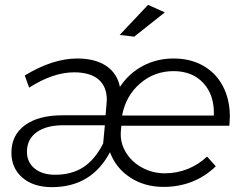

<svg xmlns="http://www.w3.org/2000/svg" viewBox="-20 -768 1007 791"><path d="M27 -139Q27 -211 82.5 -252Q138 -293 237 -293H415L419 -342L420 -357Q420 -412 385.5 -441Q351 -470 285 -470Q199 -470 100 -407L82 -457Q197 -527 298 -527Q372 -527 417.5 -496.5Q463 -466 474 -410Q511 -466 568.5 -496.5Q626 -527 695 -527Q765 -527 817.5 -497Q870 -467 898.5 -412.5Q927 -358 927 -287Q927 -276 925 -250H480L478 -228Q474 -182 497.5 -142Q521 -102 564.5 -78Q608 -54 659 -54Q709 -54 753.5 -72Q798 -90 833 -123L869 -83Q826 -41 771.5 -19.5Q717 2 654 2Q575 2 516 -37Q457 -76 433 -141Q357 3 194 3Q118 3 72.5 -36Q27 -75 27 -139ZM861 -292Q864 -375 818.5 -425Q773 -475 695 -475Q616 -475 557 -424Q498 -373 483 -292ZM405 -177 412 -252H246Q173 -253 132 -224Q91 -195 91 -143Q91 -100 122.5 -74Q154 -48 207 -48Q275 -48 323 -79Q371 -110 405 -177ZM590 -748 659 -717 533 -617 473 -624Z"/></svg>

Font: Gontserrat Light
Style: Italic
Weight: 300
Italic angle: -11.3°
Designer: Julieta Ulanovsky
Foundry: Julieta Ulanovsky
Version: Version 6.001